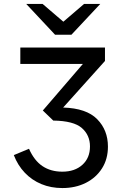

<svg xmlns="http://www.w3.org/2000/svg" viewBox="-20 -941 637 973"><path d="M296 12Q238 12 189.8 -8Q141.5 -28 105.8 -65.5Q70 -103 50 -155L127 -187Q153.5 -127 195.5 -99Q237.5 -71 296 -71Q359 -71 397.5 -105.8Q436 -140.5 436 -199Q436 -256 394.8 -292.2Q353.5 -328.5 250 -330L197 -381L400 -617H83V-700H512V-632L300 -396Q418 -392.5 472.5 -337Q527 -281.5 527 -198Q527 -135 497 -87.8Q467 -40.5 414.8 -14.2Q362.5 12 296 12ZM259 -765 113 -921H196L301 -831L406 -921H488L342 -765Z"/></svg>

Font: Overpass
Style: Regular
Weight: 400
Designer: Delve Withrington, Dave Bailey, Thomas Jockin
Foundry: Delve Fonts LLC
Version: Version 4.000